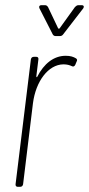

<svg xmlns="http://www.w3.org/2000/svg" viewBox="-20 -720 343 740"><path d="M223 -587 301 -688C305 -694 303 -700 295 -700H282C277 -700 273 -697 269 -693L210 -611C209 -609 205 -609 204 -611L165 -693C162 -697 159 -700 154 -700H139C132 -700 129 -695 132 -688L183 -588C185 -584 189 -581 194 -581H211C216 -581 220 -583 223 -587ZM120 -426 128 -491C129 -497 126 -501 120 -501H110C104 -501 100 -497 99 -491L40 -10C39 -4 43 0 48 0H58C64 0 68 -4 69 -10L107 -322C118 -407 166 -471 224 -472C239 -472 248 -469 257 -465C262 -462 267 -464 270 -470L275 -482C278 -487 278 -492 273 -495C263 -501 252 -505 233 -505C187 -505 149 -474 124 -425C123 -421 120 -422 120 -426Z"/></svg>

Font: Barlow Condensed Thin
Style: Italic
Weight: 250
Width: 3
Italic angle: -7°
Designer: Jeremy Tribby
Foundry: Tribby Type
Version: Version 1.422;hotconv 1.0.109;makeotfexe 2.5.65596